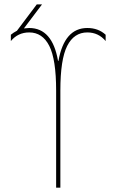

<svg xmlns="http://www.w3.org/2000/svg" viewBox="-20 -870 540 890"><path d="M251 -587.9Q278.3 -740.2 384.8 -740.2Q435.5 -740.2 469.7 -709V-679.7Q436.5 -719.7 384.8 -719.7Q323.2 -719.7 291.5 -657.2Q259.8 -594.7 259.8 -450.2V0H240.2V-450.2Q240.2 -594.7 208.5 -657.2Q176.8 -719.7 115.2 -719.7Q63.5 -719.7 30.3 -679.7V-690.4V-709Q42 -718.8 58.6 -727.5L150.4 -849.6H174.8L90.8 -738.3Q106.4 -740.2 115.2 -740.2Q222.7 -740.2 249 -587.9Z"/></svg>

Font: Mgen+ 1mn thin
Style: Regular
Weight: 100
Designer: [Source Han Sans]
Ryoko NISHIZUKA  (kana & ideographs); Paul D. Hunt (Latin, Greek & Cyrillic); Wenlong ZHANG  (bopomofo
Version: Version 1.059.20150602